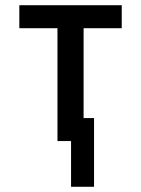

<svg xmlns="http://www.w3.org/2000/svg" viewBox="-20 -540 540 735"><path d="M252 175V0H200V-432H54V-520H446V-432H300V-88H340V175Z"/></svg>

Font: Iosevka Curly Semibold
Style: Regular
Weight: 600
Monospace: yes
Designer: Belleve Invis
Foundry: Belleve Invis
Version: Version 22.1.2; ttfautohint (v1.8.4)